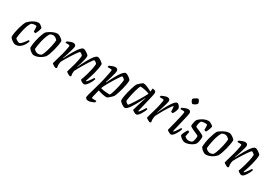

<svg xmlns="http://www.w3.org/2000/svg" viewBox="45 -1829 4454 3130"><g transform="rotate(30 2272.0 -264.0)"><path d="M139 0Q125 0 101.5 -12Q78 -24 56.5 -42.5Q35 -61 25 -80Q25 -122 33.5 -170Q42 -218 55 -264Q68 -310 82.5 -346.5Q97 -383 110 -402Q124 -417 152.5 -440Q181 -463 218 -481.5Q255 -500 295 -500Q310 -500 328 -489Q346 -478 360 -464Q374 -450 375 -442Q370 -409 356.5 -377Q343 -345 332 -326Q319 -326 309.5 -329Q300 -332 295 -336Q295 -346 294.5 -365.5Q294 -385 293 -404.5Q292 -424 290 -434Q281 -438 272 -439Q263 -440 255 -440Q240 -440 224 -435.5Q208 -431 192 -423Q171 -393 155 -348.5Q139 -304 128 -256Q117 -208 110.5 -166.5Q104 -125 103 -100Q115 -84 140.5 -70Q166 -56 182 -56Q193 -56 208.5 -69.5Q224 -83 240.5 -102.5Q257 -122 271 -141.5Q285 -161 294 -174Q302 -174 308 -170Q314 -166 316 -162Q306 -128 284 -90.5Q262 -53 226 -26.5Q190 0 139 0Z M487 0Q471 0 449 -12Q427 -24 407.5 -42.5Q388 -61 378 -80Q378 -122 386 -171.5Q394 -221 407 -269Q420 -317 435 -355.5Q450 -394 462 -413Q476 -427 506.5 -447.5Q537 -468 575 -484Q613 -500 650 -500Q667 -500 692 -486.5Q717 -473 737.5 -455.5Q758 -438 762 -425Q762 -393 754 -347Q746 -301 733.5 -252.5Q721 -204 706 -162Q691 -120 676 -95Q639 -51 588 -25.5Q537 0 487 0ZM537 -56Q564 -56 593 -72Q606 -87 618.5 -118Q631 -149 642.5 -188Q654 -227 663 -267Q672 -307 677.5 -341.5Q683 -376 683 -396Q669 -414 647 -428.5Q625 -443 599 -443Q586 -443 573 -438.5Q560 -434 545 -427Q524 -398 507.5 -353Q491 -308 479.5 -259Q468 -210 461.5 -167.5Q455 -125 454 -100Q465 -84 487.5 -70Q510 -56 537 -56Z M904 0Q892 0 874 -8.5Q856 -17 840.5 -28Q825 -39 823 -46Q826 -59 835 -90.5Q844 -122 856.5 -166Q869 -210 883 -259Q892 -292 899 -326Q906 -360 910.5 -385.5Q915 -411 915 -417Q915 -427 909 -431.5Q903 -436 888 -436H834Q834 -444 836.5 -453Q839 -462 841 -466Q864 -477 895.5 -488.5Q927 -500 946 -500Q969 -500 983.5 -488.5Q998 -477 998 -453Q998 -445 992 -421.5Q986 -398 977 -366.5Q968 -335 957.5 -302Q947 -269 937.5 -241.5Q928 -214 922 -199L926 -195Q942 -230 963.5 -270.5Q985 -311 1008 -351.5Q1031 -392 1055 -425.5Q1079 -459 1100.5 -479.5Q1122 -500 1139 -500Q1153 -500 1171.5 -491.5Q1190 -483 1208 -470Q1226 -457 1238 -445.5Q1250 -434 1251 -427Q1251 -394 1241.5 -350.5Q1232 -307 1219 -265.5Q1206 -224 1194 -195L1198 -192Q1214 -226 1234.5 -267.5Q1255 -309 1277.5 -350Q1300 -391 1323.5 -425Q1347 -459 1368.5 -479.5Q1390 -500 1407 -500Q1421 -500 1439.5 -491.5Q1458 -483 1475.5 -470Q1493 -457 1505.5 -445.5Q1518 -434 1519 -427Q1519 -390 1511 -344.5Q1503 -299 1491 -253Q1479 -207 1466 -167Q1453 -127 1444 -100.5Q1435 -74 1433 -68L1444 -61Q1454 -70 1470 -90.5Q1486 -111 1502.5 -134.5Q1519 -158 1529 -176Q1537 -176 1543 -172Q1549 -168 1552 -163Q1546 -142 1532.5 -114.5Q1519 -87 1501 -60.5Q1483 -34 1464.5 -17Q1446 0 1431 0Q1419 0 1401.5 -7.5Q1384 -15 1370.5 -25.5Q1357 -36 1354 -44Q1359 -55 1371.5 -91.5Q1384 -128 1398.5 -178.5Q1413 -229 1424.5 -283Q1436 -337 1439 -385Q1431 -399 1412 -411.5Q1393 -424 1385 -424Q1378 -424 1359.5 -398.5Q1341 -373 1315.5 -333.5Q1290 -294 1264 -250.5Q1238 -207 1216.5 -168.5Q1195 -130 1185 -108Q1181 -88 1181 -64Q1181 -37 1188 -14Q1186 -11 1182 -7Q1178 -3 1171 0Q1160 0 1142 -8.5Q1124 -17 1109.5 -28Q1095 -39 1092 -46Q1096 -61 1110 -107Q1124 -153 1143 -224Q1153 -264 1161 -305.5Q1169 -347 1171 -385Q1163 -399 1144 -411.5Q1125 -424 1117 -424Q1111 -424 1094 -402.5Q1077 -381 1054 -347Q1031 -313 1006 -273Q981 -233 958.5 -195.5Q936 -158 922 -130Q918 -116 915.5 -99Q913 -82 913 -65Q913 -52 915 -39.5Q917 -27 920 -14Q918 -11 914 -7Q910 -3 904 0Z M1631 200Q1608 200 1589 189Q1570 178 1570 154Q1570 144 1582 100.5Q1594 57 1613.5 -9.5Q1633 -76 1654 -153Q1662 -181 1671 -222.5Q1680 -264 1689 -305.5Q1698 -347 1703.5 -378Q1709 -409 1709 -417Q1709 -427 1703 -431.5Q1697 -436 1682 -436H1626Q1626 -444 1628.5 -453Q1631 -462 1633 -466Q1656 -477 1687.5 -488.5Q1719 -500 1738 -500Q1761 -500 1775.5 -488.5Q1790 -477 1790 -453Q1790 -437 1782 -404Q1774 -371 1763 -332.5Q1752 -294 1741.5 -261Q1731 -228 1725 -213L1732 -208Q1752 -251 1778 -301.5Q1804 -352 1832 -397.5Q1860 -443 1886.5 -471.5Q1913 -500 1933 -500Q1947 -500 1965.5 -491Q1984 -482 2001 -469Q2018 -456 2030 -443.5Q2042 -431 2043 -425Q2043 -388 2035.5 -344Q2028 -300 2016.5 -256.5Q2005 -213 1993 -175.5Q1981 -138 1971.5 -114Q1962 -90 1959 -86Q1954 -79 1940.5 -65Q1927 -51 1910.5 -36Q1894 -21 1879 -10.5Q1864 0 1855 0Q1823 0 1777.5 -10Q1732 -20 1692 -34L1658 108Q1654 123 1661 128Q1668 133 1677 133H1744Q1744 141 1742.5 150Q1741 159 1739 163Q1727 171 1707 179.5Q1687 188 1666 194Q1645 200 1631 200ZM1880 -65Q1890 -77 1901.5 -108.5Q1913 -140 1924 -181.5Q1935 -223 1944 -264.5Q1953 -306 1958 -338Q1963 -370 1963 -383Q1957 -397 1937.5 -410.5Q1918 -424 1910 -424Q1905 -424 1889.5 -402.5Q1874 -381 1852 -347Q1830 -313 1805.5 -273Q1781 -233 1759.5 -194.5Q1738 -156 1724 -127Q1710 -98 1707 -86Q1755 -72 1802 -68.5Q1849 -65 1880 -65Z M2202 0Q2187 0 2168.5 -9Q2150 -18 2132.5 -31Q2115 -44 2103 -56.5Q2091 -69 2090 -75Q2089 -112 2096.5 -157Q2104 -202 2115.5 -246.5Q2127 -291 2139 -329Q2151 -367 2160.5 -391.5Q2170 -416 2173 -420Q2178 -427 2191 -440Q2204 -453 2219.5 -467Q2235 -481 2249.5 -490.5Q2264 -500 2272 -500Q2299 -500 2344 -481Q2389 -462 2431 -438L2437 -500Q2505 -500 2505 -453Q2505 -438 2493.5 -386Q2482 -334 2462.5 -252.5Q2443 -171 2418 -68L2429 -61Q2438 -70 2453 -90.5Q2468 -111 2483 -134.5Q2498 -158 2509 -176Q2517 -176 2523 -172Q2529 -168 2531 -163Q2526 -142 2513 -114.5Q2500 -87 2483 -60.5Q2466 -34 2448 -17Q2430 0 2415 0Q2403 0 2385 -8Q2367 -16 2352.5 -26Q2338 -36 2336 -43L2390 -225Q2399 -252 2406 -273.5Q2413 -295 2417 -301L2412 -304Q2395 -270 2373.5 -229Q2352 -188 2329 -147.5Q2306 -107 2283 -73.5Q2260 -40 2239 -20Q2218 0 2202 0ZM2221 -71Q2225 -71 2244 -97Q2263 -123 2289 -163.5Q2315 -204 2342 -248.5Q2369 -293 2390.5 -332.5Q2412 -372 2422 -394Q2379 -411 2333 -420Q2287 -429 2251 -430Q2241 -418 2229.5 -386Q2218 -354 2207 -313Q2196 -272 2187 -230.5Q2178 -189 2173 -156.5Q2168 -124 2168 -112Q2176 -97 2194 -84Q2212 -71 2221 -71Z M2676 0Q2664 0 2646 -8.5Q2628 -17 2612.5 -28Q2597 -39 2595 -46Q2598 -59 2607 -90.5Q2616 -122 2628.5 -166Q2641 -210 2655 -259Q2664 -292 2671 -326Q2678 -360 2682.5 -385.5Q2687 -411 2687 -417Q2687 -427 2681 -431.5Q2675 -436 2660 -436H2606Q2606 -444 2608.5 -453Q2611 -462 2613 -466Q2636 -477 2667.5 -488.5Q2699 -500 2718 -500Q2741 -500 2755.5 -488.5Q2770 -477 2770 -453Q2770 -445 2764 -421.5Q2758 -398 2749 -366.5Q2740 -335 2729.5 -302Q2719 -269 2709.5 -241.5Q2700 -214 2694 -199L2697 -196Q2713 -230 2733 -271Q2753 -312 2775.5 -352.5Q2798 -393 2821 -426.5Q2844 -460 2865 -480Q2886 -500 2903 -500Q2917 -500 2931.5 -486Q2946 -472 2955.5 -455Q2965 -438 2966 -429Q2962 -394 2949 -365Q2936 -336 2923 -316Q2910 -316 2900.5 -318.5Q2891 -321 2887 -325Q2887 -333 2886 -352Q2885 -371 2883 -391.5Q2881 -412 2879 -424Q2870 -421 2853 -399.5Q2836 -378 2814.5 -344Q2793 -310 2770.5 -271.5Q2748 -233 2728 -196Q2708 -159 2695 -132Q2691 -117 2688.5 -100Q2686 -83 2686 -64Q2686 -39 2692 -14Q2690 -11 2686 -7Q2682 -3 2676 0Z M3070 0Q3057 0 3039.5 -8Q3022 -16 3007 -26Q2992 -36 2990 -43Q2993 -53 3000 -81Q3007 -109 3017 -148Q3027 -187 3037.5 -229.5Q3048 -272 3057 -311Q3066 -350 3071.5 -378.5Q3077 -407 3077 -417Q3077 -427 3071.5 -431.5Q3066 -436 3050 -436H2996Q2996 -444 2998.5 -453Q3001 -462 3004 -466Q3026 -477 3057.5 -488.5Q3089 -500 3109 -500Q3132 -500 3146 -488.5Q3160 -477 3160 -453Q3160 -430 3137.5 -338.5Q3115 -247 3073 -68L3083 -61Q3093 -70 3108 -90.5Q3123 -111 3138 -134.5Q3153 -158 3163 -176Q3171 -176 3177.5 -172Q3184 -168 3186 -163Q3180 -142 3167 -114.5Q3154 -87 3137 -60.5Q3120 -34 3102.5 -17Q3085 0 3070 0ZM3124 -606Q3117 -606 3107 -617.5Q3097 -629 3089.5 -644.5Q3082 -660 3082 -671Q3082 -682 3098.5 -695Q3115 -708 3135 -718Q3155 -728 3165 -728Q3173 -728 3182 -716Q3191 -704 3197.5 -688.5Q3204 -673 3204 -662Q3204 -651 3188.5 -638Q3173 -625 3154 -615.5Q3135 -606 3124 -606Z M3333 0Q3311 0 3285.5 -13.5Q3260 -27 3241.5 -45Q3223 -63 3219 -75Q3224 -101 3235.5 -125.5Q3247 -150 3258.5 -169Q3270 -188 3276 -196Q3285 -196 3294 -192.5Q3303 -189 3308 -185Q3305 -169 3300 -143Q3295 -117 3291 -92Q3304 -79 3324 -68Q3344 -57 3370 -57Q3385 -57 3401 -61Q3417 -65 3428 -71Q3438 -80 3446 -104.5Q3454 -129 3457 -155Q3460 -181 3457 -194Q3455 -200 3437.5 -208.5Q3420 -217 3396 -227Q3372 -237 3347.5 -248.5Q3323 -260 3305.5 -271Q3288 -282 3285 -293Q3285 -304 3288 -327Q3291 -350 3298 -375Q3305 -400 3316 -416Q3326 -427 3352.5 -447Q3379 -467 3416.5 -483.5Q3454 -500 3498 -500Q3510 -500 3531.5 -489.5Q3553 -479 3570 -466Q3587 -453 3587 -444Q3587 -436 3579.5 -412.5Q3572 -389 3561 -364.5Q3550 -340 3541 -327Q3529 -327 3519.5 -330.5Q3510 -334 3506 -338Q3505 -360 3505 -388Q3505 -416 3503 -433Q3494 -437 3482.5 -438.5Q3471 -440 3460 -440Q3436 -440 3416 -435Q3396 -430 3390 -427Q3379 -412 3371 -381.5Q3363 -351 3363 -320Q3372 -311 3396 -301Q3420 -291 3448.5 -279Q3477 -267 3500.5 -254Q3524 -241 3532 -226Q3535 -204 3532 -175.5Q3529 -147 3522 -121Q3515 -95 3505 -80Q3489 -59 3459 -40.5Q3429 -22 3395 -11Q3361 0 3333 0Z M3722 0Q3706 0 3684 -12Q3662 -24 3642.5 -42.5Q3623 -61 3613 -80Q3613 -122 3621 -171.5Q3629 -221 3642 -269Q3655 -317 3670 -355.5Q3685 -394 3697 -413Q3711 -427 3741.5 -447.5Q3772 -468 3810 -484Q3848 -500 3885 -500Q3902 -500 3927 -486.5Q3952 -473 3972.5 -455.5Q3993 -438 3997 -425Q3997 -393 3989 -347Q3981 -301 3968.5 -252.5Q3956 -204 3941 -162Q3926 -120 3911 -95Q3874 -51 3823 -25.5Q3772 0 3722 0ZM3772 -56Q3799 -56 3828 -72Q3841 -87 3853.5 -118Q3866 -149 3877.5 -188Q3889 -227 3898 -267Q3907 -307 3912.5 -341.5Q3918 -376 3918 -396Q3904 -414 3882 -428.5Q3860 -443 3834 -443Q3821 -443 3808 -438.5Q3795 -434 3780 -427Q3759 -398 3742.5 -353Q3726 -308 3714.5 -259Q3703 -210 3696.5 -167.5Q3690 -125 3689 -100Q3700 -84 3722.5 -70Q3745 -56 3772 -56Z M4139 0Q4127 0 4109 -8.5Q4091 -17 4075.5 -28Q4060 -39 4058 -46Q4061 -59 4070 -90.5Q4079 -122 4091.5 -166Q4104 -210 4118 -259Q4127 -292 4134 -326Q4141 -360 4145.5 -385.5Q4150 -411 4150 -417Q4150 -427 4144 -431.5Q4138 -436 4123 -436H4069Q4069 -444 4071.5 -453Q4074 -462 4076 -466Q4099 -477 4130.5 -488.5Q4162 -500 4181 -500Q4204 -500 4218.5 -488.5Q4233 -477 4233 -453Q4233 -445 4227 -421.5Q4221 -398 4212 -366.5Q4203 -335 4192.5 -302Q4182 -269 4172.5 -241.5Q4163 -214 4157 -199L4161 -195Q4177 -230 4198.5 -270.5Q4220 -311 4243 -351.5Q4266 -392 4290 -425.5Q4314 -459 4335.5 -479.5Q4357 -500 4374 -500Q4388 -500 4406.5 -491.5Q4425 -483 4443 -470Q4461 -457 4473 -445.5Q4485 -434 4486 -427Q4486 -390 4478 -344.5Q4470 -299 4458 -253Q4446 -207 4433.5 -167Q4421 -127 4411.5 -100.5Q4402 -74 4400 -68L4411 -61Q4421 -70 4437 -90.5Q4453 -111 4469.5 -134.5Q4486 -158 4496 -176Q4504 -176 4510.5 -172Q4517 -168 4519 -163Q4513 -142 4499.5 -114.5Q4486 -87 4468 -60.5Q4450 -34 4431.5 -17Q4413 0 4398 0Q4386 0 4369 -7.5Q4352 -15 4338 -25.5Q4324 -36 4321 -44Q4326 -55 4338.5 -91.5Q4351 -128 4365.5 -178.5Q4380 -229 4391.5 -283Q4403 -337 4406 -385Q4398 -399 4379 -411.5Q4360 -424 4352 -424Q4346 -424 4329 -402.5Q4312 -381 4289 -347Q4266 -313 4241 -273Q4216 -233 4193.5 -195.5Q4171 -158 4157 -130Q4148 -99 4148 -67Q4148 -54 4150 -40.5Q4152 -27 4155 -14Q4153 -11 4149 -7Q4145 -3 4139 0Z"/></g></svg>

Font: Texturina 72pt 72pt Regular
Style: Italic
Weight: 400
Italic angle: -11°
Designer: Guillermo Torres Carreño
Foundry: Omnibus-Type
Version: Version 1.002; ttfautohint (v1.8.3)